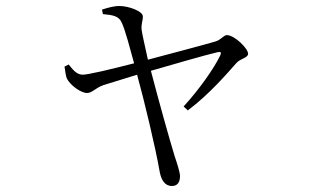

<svg xmlns="http://www.w3.org/2000/svg" viewBox="-20 -566 1040 640"><path d="M209 -351 195 -344C198 -327 199 -313 203 -304C215 -281 250 -256 270 -256C287 -256 297 -272 324 -282L437 -317C461 -230 499 -71 512 5C517 33 529 54 553 54C572 54 580 41 580 21C580 8 570 -22 562 -46C546 -98 509 -230 483 -330C555 -351 670 -384 705 -392C715 -394 719 -393 714 -381C694 -339 645 -269 592 -211L606 -198C678 -252 736 -320 769 -357C782 -371 807 -373 807 -387C807 -404 762 -449 736 -449C726 -449 716 -433 699 -428C666 -418 544 -386 473 -367C465 -406 454 -450 452 -467C450 -488 457 -497 456 -512C456 -528 410 -546 378 -546C359 -546 339 -540 320 -534L323 -519C357 -516 376 -512 385 -492C397 -469 415 -398 427 -355C353 -336 271 -316 254 -317C233 -318 220 -338 209 -351Z"/></svg>

Font: Noto Serif TC Light
Style: Regular
Weight: 300
Designer: Ryoko NISHIZUKA 西塚涼子 (kana & ideographs); Frank Grießhammer (Latin, Greek & Cyrillic); Wenlong ZHANG 张文龙 (bopomofo); San
Foundry: Adobe
Version: Version 2.001;hotconv 1.1.0;makeotfexe 2.6.0